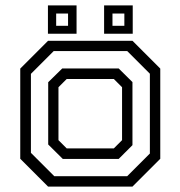

<svg xmlns="http://www.w3.org/2000/svg" viewBox="-20 -691 668 711"><path d="M158 0 55 -103V-437L158 -540H470.5L573.5 -437V-103L470.5 0ZM181 -38.5H451L535 -122.5V-418L451 -502H179L94.5 -417.5V-125ZM212.5 -102.5 158.5 -156V-386.5L210.5 -437.5H419.5L470.5 -387V-153.5L419.5 -102.5ZM227 -141.5H401.5L432 -172V-368L401.5 -398.5H227L196.5 -368V-172ZM365.5 -566V-671H471.5V-566ZM157.5 -566V-671H263.5V-566ZM188 -595.5H232V-641H188ZM396.5 -595.5H440.5V-641H396.5Z"/></svg>

Font: Tourney Thin
Style: Regular
Weight: 400
Version: Version 1.015